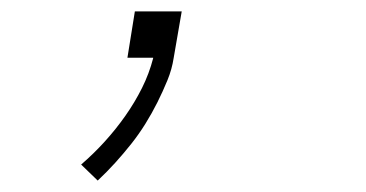

<svg xmlns="http://www.w3.org/2000/svg" viewBox="-20 -101 640 336"><path d="M151 215 122 187Q144 168 163.5 146.5Q183 125 199.5 101.5Q216 78 228.5 53Q241 28 248 1V0H203L216 -81H298L284 0Q281 20 273 39.5Q265 59 255.5 78Q246 97 234.5 115.5Q223 134 209.5 151Q196 168 181.5 184Q167 200 151 215Z"/></svg>

Font: Iosevka SS04 XLt Ex Obl
Style: Regular
Weight: 200
Width: 7
Italic angle: -9°
Monospace: yes
Designer: Belleve Invis
Foundry: Belleve Invis
Version: Version 19.0.0; ttfautohint (v1.8.4)